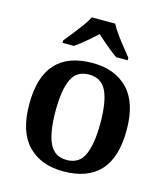

<svg xmlns="http://www.w3.org/2000/svg" viewBox="-115 -855 830 954"><g transform="rotate(15 300.5 -378.0)"><path d="M299 10Q183 10 116.5 -59Q50 -128 50 -270Q50 -410 113.5 -479Q177 -548 302 -548Q418 -548 484.5 -479Q551 -410 551 -270Q551 -128 487 -59Q423 10 299 10ZM301 -49Q365 -49 390.5 -105.5Q416 -162 416 -270Q416 -378 390 -433Q364 -488 300 -488Q236 -488 210.5 -433.5Q185 -379 185 -270Q185 -162 211 -105.5Q237 -49 301 -49ZM131 -619Q147 -638 167.5 -664Q188 -690 208 -717Q228 -744 238 -766H359Q370 -744 389.5 -717Q409 -690 430 -664Q451 -638 466 -619V-606H407Q391 -617 371.5 -632.5Q352 -648 332.5 -665Q313 -682 298 -696Q276 -675 245 -649Q214 -623 190 -606H131Z"/></g></svg>

Font: Noto Nastaliq Urdu SemiBold
Style: Regular
Weight: 600
Version: Version 3.007